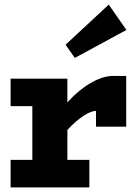

<svg xmlns="http://www.w3.org/2000/svg" viewBox="-20 -812 607 832"><path d="M527.8 -682.1 304.2 -561 264.2 -618.2 451.2 -792ZM272 -368.2Q319.3 -420.9 372.1 -451.9Q424.8 -482.9 470.2 -482.9H526.9V-263.2H396V-331.1Q376 -332 342 -310.1Q308.1 -288.1 272 -249V-119.1H367.2V0H25.9V-119.1H120.1V-352.1H25.9V-471.2H272Z"/></svg>

Font: BioRhyme ExtraBold
Style: Regular
Weight: 800
Designer: Aoife Mooney
Foundry: Aoife Mooney Type
Version: Version 1.500;PS 001.500;hotconv 1.0.88;makeotf.lib2.5.64775